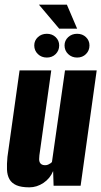

<svg xmlns="http://www.w3.org/2000/svg" viewBox="-20 -797 435 824"><path d="M106 7Q71 7 50.5 -2Q30 -11 20.5 -28Q11 -45 10 -69Q9 -93 12 -124L64 -495H200L149 -130Q148 -121 148 -113.5Q148 -106 150.5 -100.5Q153 -95 158.5 -91.5Q164 -88 173 -88Q181 -88 186.5 -90.5Q192 -93 196.5 -96Q201 -99 203 -102L259 -495H395L326 0H210L208 -63Q195 -31 166.5 -12Q138 7 106 7ZM181 -550Q158 -550 142.5 -565Q127 -580 127 -602Q127 -623 142.5 -637.5Q158 -652 181 -652Q204 -652 219 -637.5Q234 -623 234 -602Q234 -580 219 -565Q204 -550 181 -550ZM311 -550Q288 -550 272.5 -565Q257 -580 257 -602Q257 -623 272.5 -637.5Q288 -652 311 -652Q334 -652 349 -637.5Q364 -623 364 -602Q364 -580 349 -565Q334 -550 311 -550ZM234 -674 147 -777H267L311 -674Z"/></svg>

Font: Alumni Sans ExtraBold
Style: Italic
Weight: 800
Italic angle: -8°
Designer: Robert E. Leuschke
Foundry: Robert E. Leuschke
Version: Version 1.016